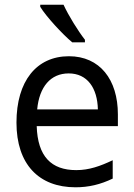

<svg xmlns="http://www.w3.org/2000/svg" viewBox="-20 -786 570 816"><path d="M287 -606H341V-617C312 -654 271 -720 250 -766H151V-757C176 -716 245 -641 287 -606ZM301 10C357 10 407 -2 459 -27V-105C406 -80 359 -63 304 -63C198 -63 140 -121 136 -250H481V-300C481 -448 404 -547 273 -547C135 -547 50 -441 50 -265C50 -88 145 10 301 10ZM396 -321H138C147 -417 195 -474 272 -474C351 -474 394 -412 396 -321Z"/></svg>

Font: Noto Sans Mono Condensed
Style: Regular
Weight: 400
Width: 3
Designer: Monotype Design Team
Foundry: Monotype Imaging Inc.
Version: Version 2.014